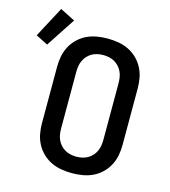

<svg xmlns="http://www.w3.org/2000/svg" viewBox="-197 -930 918 1035"><g transform="rotate(15 262.5 -412.0)"><path d="M300 8Q270 8 240.5 3Q211 -2 184.5 -14.5Q158 -27 136 -48Q114 -69 100 -95.5Q86 -122 80.5 -151Q75 -180 75 -210V-525Q75 -555 80.5 -584Q86 -613 100 -639.5Q114 -666 136 -687Q158 -708 184.5 -720.5Q211 -733 240.5 -738Q270 -743 300 -743Q330 -743 359.5 -738Q389 -733 415.5 -720.5Q442 -708 464 -687Q486 -666 500 -639.5Q514 -613 519.5 -584Q525 -555 525 -525V-210Q525 -180 519.5 -151Q514 -122 500 -95.5Q486 -69 464 -48Q442 -27 415.5 -14.5Q389 -2 359.5 3Q330 8 300 8ZM300 -84Q316 -84 332.5 -87.5Q349 -91 363 -99Q377 -107 388 -119Q399 -131 406 -146Q413 -161 415.5 -177.5Q418 -194 418 -210V-525Q418 -541 415.5 -557.5Q413 -574 406 -589Q399 -604 388 -616Q377 -628 363 -636Q349 -644 332.5 -647.5Q316 -651 300 -651Q284 -651 267.5 -647.5Q251 -644 237 -636Q223 -628 212 -616Q201 -604 194 -589Q187 -574 184.5 -557.5Q182 -541 182 -525V-210Q182 -194 184.5 -177.5Q187 -161 194 -146Q201 -131 212 -119Q223 -107 237 -99Q251 -91 267.5 -87.5Q284 -84 300 -84ZM-8 -627 -75 -661 16 -832 99 -790Z"/></g></svg>

Font: Iosevka SS04 Semibold Extended
Style: Regular
Weight: 600
Width: 7
Monospace: yes
Designer: Belleve Invis
Foundry: Belleve Invis
Version: Version 19.0.0; ttfautohint (v1.8.4)